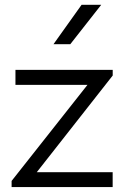

<svg xmlns="http://www.w3.org/2000/svg" viewBox="-20 -759 508 779"><path d="M27.1 -24.9 335 -414.8H42.7V-475.6H437.3V-452.6L129.2 -60.3H437.1V0H27.1ZM310.9 -739.4H390.6L265.3 -579.8H197.1Z"/></svg>

Font: DavidDev Light
Style: Regular
Weight: 300
Designer: David.dev
Foundry: David.dev
Version: Version 1.001;FEAKit 1.0